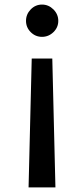

<svg xmlns="http://www.w3.org/2000/svg" viewBox="-20 -520 369 840"><path d="M213.8 -379.4Q192.5 -358.8 163.8 -358.8Q135 -358.8 114.4 -379.4Q93.8 -400 93.8 -428.8Q93.8 -457.5 114.4 -478.8Q135 -500 163.8 -500Q192.5 -500 213.8 -478.8Q235 -457.5 235 -428.8Q235 -400 213.8 -379.4ZM105 300 118.8 -263.8H208.8L222.5 300Z"/></svg>

Font: Now Alt Medium
Style: Regular
Weight: 500
Designer: Alfredo Marco Pradil
Foundry: Alfredo Marco Pradil
Version: Version 1.002;PS 001.002;hotconv 1.0.88;makeotf.lib2.5.64775